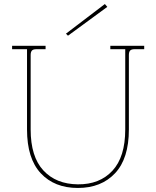

<svg xmlns="http://www.w3.org/2000/svg" viewBox="-20 -914 775 952"><path d="M366 18Q250 18 182 -55Q114 -128 114 -272V-670H40V-687H206V-670H160Q144 -670 138 -663Q132 -656 132 -641V-272Q132 -137 195 -69Q258 -1 366 0Q474 1 537.5 -67.5Q601 -136 601 -272V-670H527V-687H695V-670H647Q631 -670 625 -663Q619 -656 619 -641V-272Q619 -128 550.5 -55Q482 18 366 18ZM317 -737 307 -747 500 -894 512 -880Z"/></svg>

Font: Grandiflora One
Style: Regular
Weight: 400
Designer: Haesung Cho
Foundry: JAMO
Version: Version 1.000; ttfautohint (v1.8.4.7-5d5b);gftools[0.9.28]